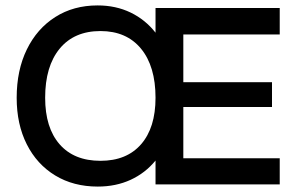

<svg xmlns="http://www.w3.org/2000/svg" viewBox="-20 -680 1092 708"><path d="M41.5 -319.5Q41.5 -421 79 -497.8Q116.5 -574.5 183.8 -617.2Q251 -660 340 -660Q407 -660 461.5 -633.8Q516 -607.5 553.5 -559.5V-650.5H1011.5V-553H656V-377H983V-285.5H656V-96.5H1011.5V0H553.5V-88Q516 -42 461.8 -17Q407.5 8 340.5 8Q251 8 183.5 -33Q116 -74 78.8 -147.8Q41.5 -221.5 41.5 -319.5ZM553.5 -319.5Q553.5 -435.5 500 -500.5Q446.5 -565.5 350.5 -565.5Q253.5 -565.5 200 -500.5Q146.5 -435.5 146.5 -319.5Q146.5 -209 199.8 -148Q253 -87 350.5 -87Q447 -87 500.2 -148Q553.5 -209 553.5 -319.5Z"/></svg>

Font: Overused Grotesk Medium
Style: Regular
Weight: 525
Version: Version 0.004